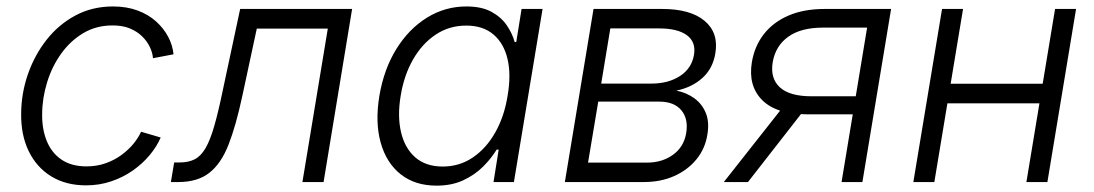

<svg xmlns="http://www.w3.org/2000/svg" viewBox="-20 -567 3406 598"><path d="M248 10.3Q185.1 10.3 139.4 -17.8Q93.8 -45.9 69.3 -96.4Q44.9 -147 45.9 -213.9Q46.4 -276.9 67.1 -336.4Q87.9 -396 125.5 -443.6Q163.1 -491.2 215.3 -519Q267.6 -546.9 332 -546.9Q374.5 -546.9 408.2 -534.4Q441.9 -522 465.8 -500.5Q489.7 -479 503.7 -452.6Q517.6 -426.3 520.5 -397.9L456.5 -385.7Q455.1 -403.3 446.3 -421.4Q437.5 -439.5 422.1 -454.3Q406.7 -469.2 384.3 -478.5Q361.8 -487.8 330.6 -487.8Q279.8 -487.8 239.5 -463.9Q199.2 -439.9 170.7 -400.1Q142.1 -360.4 127 -311.5Q111.8 -262.7 111.3 -213.4Q110.4 -165.5 125.5 -128.2Q140.6 -90.8 171.6 -69.8Q202.6 -48.8 249.5 -48.8Q281.7 -48.8 309.3 -58.6Q336.9 -68.4 358.6 -84.5Q380.4 -100.6 395.8 -119.4Q411.1 -138.2 419.4 -156.7L480.5 -138.7Q468.3 -110.4 446 -83.7Q423.8 -57.1 393.6 -35.9Q363.3 -14.6 326.4 -2.2Q289.6 10.3 248 10.3Z M512.2 0 522.5 -61H539.1Q567.4 -61 586.7 -71Q606 -81.1 620.4 -106Q634.8 -130.9 647.5 -175Q660.2 -219.2 674.3 -287.6L728 -539.1H1076.7L987.8 0H921.9L1001 -478H779.8L734.4 -266.6Q714.8 -175.3 691.7 -116.2Q668.5 -57.1 631.8 -28.6Q595.2 0 535.6 0Z M1339.8 11.2Q1272.9 11.2 1228.3 -23.9Q1183.6 -59.1 1165.8 -122.3Q1147.9 -185.5 1161.6 -268.6Q1175.8 -352.1 1214.6 -414.6Q1253.4 -477.1 1309.8 -512Q1366.2 -546.9 1432.6 -546.9Q1480 -546.9 1510.5 -530.3Q1541 -513.7 1558.3 -488.3Q1575.7 -462.9 1583 -436H1587.9L1604.5 -539.1H1669.9L1580.6 0H1517.1L1533.2 -101.1H1526.9Q1510.3 -73.7 1484.4 -47.9Q1458.5 -22 1422.6 -5.4Q1386.7 11.2 1339.8 11.2ZM1358.9 -48.3Q1411.1 -48.3 1452.9 -76.7Q1494.6 -105 1522.7 -154.8Q1550.8 -204.6 1561 -269Q1572.3 -334 1560.8 -383.1Q1549.3 -432.1 1516.8 -459.7Q1484.4 -487.3 1432.1 -487.3Q1378.9 -487.3 1336.7 -459Q1294.4 -430.7 1266.4 -381.6Q1238.3 -332.5 1228 -269Q1217.3 -205.6 1229 -155.5Q1240.7 -105.5 1273.4 -76.9Q1306.2 -48.3 1358.9 -48.3Z M1739.3 0 1828.6 -539.1H2042.5Q2130.4 -539.1 2174.6 -502Q2218.8 -464.8 2208 -400.9Q2200.2 -353.5 2167.7 -324.2Q2135.3 -294.9 2086.4 -284.7Q2117.7 -278.8 2142.1 -261.2Q2166.5 -243.7 2178.2 -215.3Q2189.9 -187 2183.1 -147.5Q2176.3 -104 2149.2 -70.8Q2122.1 -37.6 2080.1 -18.8Q2038.1 0 1984.9 0ZM1811.5 -60.5H1994.6Q2042.5 -60.5 2076.2 -85Q2109.9 -109.4 2117.2 -152.3Q2124.5 -196.8 2102.1 -223.6Q2079.6 -250.5 2033.2 -250.5H1843.3ZM1852.5 -306.6H2008.3Q2062 -306.6 2098.4 -330.6Q2134.8 -354.5 2141.6 -397Q2147.9 -436.5 2119.1 -457.5Q2090.3 -478.5 2032.7 -478.5H1880.9Z M2666 0H2601.1L2680.7 -481H2543.5Q2474.6 -481 2435.1 -452.6Q2395.5 -424.3 2386.7 -373.5Q2378.4 -323.2 2408.7 -295.2Q2439 -267.1 2507.8 -267.1H2673.8L2664.6 -210.9H2494.6Q2397.9 -210.9 2353.8 -255.4Q2309.6 -299.8 2321.8 -373.5Q2330.1 -423.3 2359.1 -460.7Q2388.2 -498 2436 -518.6Q2483.9 -539.1 2548.3 -539.1H2755.4ZM2309.6 0H2234.4L2426.8 -244.1H2500Z M3244.1 -306.2 3233.9 -245.1H2914.1L2924.3 -306.2ZM2979.5 -539.1 2890.1 0H2824.7L2914.1 -539.1ZM3331.5 -539.1 3242.2 0H3176.8L3266.1 -539.1Z"/></svg>

Font: Inter 18pt Light
Style: Italic
Weight: 300
Italic angle: -9.3988°
Designer: Rasmus Andersson
Foundry: rsms
Version: Version 4.001;git-66647c0bb